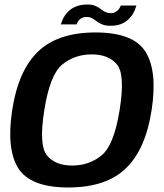

<svg xmlns="http://www.w3.org/2000/svg" viewBox="-20 -824 724 849"><path d="M282 5Q448.5 5 536.2 -79.2Q624 -163.5 650.5 -337.5Q677 -510.5 623.2 -595.5Q569.5 -680.5 402.5 -680.5Q236 -680.5 148.2 -596Q60.5 -511.5 34 -337.5Q7.5 -164 61.2 -79.5Q115 5 282 5ZM299 -92Q224 -92 187.5 -137Q151 -182 176 -337.5Q201 -495 256 -539.2Q311 -583.5 385.5 -583.5Q460.5 -583.5 497.2 -539Q534 -494.5 509 -337.5Q484 -181.5 429 -136.8Q374 -92 299 -92ZM468.5 -710Q493.5 -710 511.8 -716.5Q530 -723 543 -734Q556 -745 564 -757Q572 -769 576.5 -780.5Q581 -792 583 -799.5H514Q512.5 -793.5 507 -785.5Q501.5 -777.5 492 -771.8Q482.5 -766 470 -766Q455 -766 444.2 -771.8Q433.5 -777.5 423.5 -785.2Q413.5 -793 400.2 -798.5Q387 -804 366.5 -804Q341 -804 322.2 -797.5Q303.5 -791 290.5 -780.8Q277.5 -770.5 269 -758.5Q260.5 -746.5 256 -735.2Q251.5 -724 249.5 -716H318.5Q320.5 -722 325.5 -730Q330.5 -738 340 -743.5Q349.5 -749 363.5 -749Q377.5 -749 387.5 -743.2Q397.5 -737.5 408 -729.5Q418.5 -721.5 432.8 -715.8Q447 -710 468.5 -710Z"/></svg>

Font: Anybody UltraCondensed Thin SemiBold
Style: Italic
Weight: 600
Italic angle: -10°
Version: Version 1.111